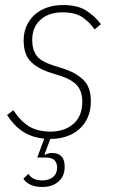

<svg xmlns="http://www.w3.org/2000/svg" viewBox="-20 -540 451 763"><path d="M148 203Q119 203 100 193.5Q81 184 73 170L93 151Q109 177 148 177Q174 177 190.5 163.5Q207 150 207 126Q207 108 197 97Q187 86 161 86H128L156 11Q106 6 70.5 -17.5Q35 -41 8 -83L33 -102Q62 -58 96 -37.5Q130 -17 181 -17Q236 -17 271.5 -47.5Q307 -78 307 -136Q307 -176 287 -199.5Q267 -223 225 -237L181 -251Q130 -267 102 -295.5Q74 -324 74 -379Q74 -412 86 -438Q98 -464 119 -482.5Q140 -501 168.5 -510.5Q197 -520 230 -520Q287 -520 321 -499Q355 -478 381 -444L356 -423Q336 -452 307.5 -471.5Q279 -491 228 -491Q174 -491 141 -461.5Q108 -432 108 -381Q108 -343 125 -319.5Q142 -296 189 -281L233 -267Q282 -251 311.5 -222.5Q341 -194 341 -138Q341 -101 328.5 -73Q316 -45 294 -26Q272 -7 243 2.5Q214 12 181 12H180L157 73L160 75Q172 68 187 68Q237 68 237 123Q237 160 212.5 181.5Q188 203 148 203Z"/></svg>

Font: IBM Plex Sans Cond ExtLt
Style: Italic
Weight: 200
Width: 3
Italic angle: -11°
Designer: Mike Abbink, Paul van der Laan, Pieter van Rosmalen
Foundry: Bold Monday
Version: Version 1.3